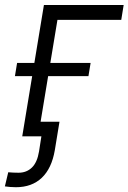

<svg xmlns="http://www.w3.org/2000/svg" viewBox="-58 -556 524 783"><path d="M446.3 -535.6 436.5 -475.1H176.3L97.7 0H32.7L121.1 -535.6ZM2.9 -245.6 11.7 -299.3H311.5L302.7 -245.6ZM6.8 207.5Q-5.4 207.5 -16.8 206.5Q-28.3 205.6 -38.1 204.1L-24.4 146.5Q-14.6 147.5 -3.9 147.9Q6.8 148.4 17.6 148.4Q50.3 148.4 72 127.4Q93.8 106.4 101.1 62L110.8 0H68.8L78.6 -59.6H184.6L165.5 56.6Q152.8 130.9 112.3 169.2Q71.8 207.5 6.8 207.5Z"/></svg>

Font: Inter 20pt Light
Style: Italic
Weight: 300
Italic angle: -9.3988°
Version: Version 4.001;git-66647c0bb